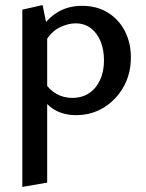

<svg xmlns="http://www.w3.org/2000/svg" viewBox="-20 -448 574 757"><path d="M280 6Q226 6 187.5 -20Q149 -46 131 -94L155 -125Q174 -94 202.5 -78Q231 -62 264 -62Q303 -62 331 -80.5Q359 -99 374.5 -132.5Q390 -166 390 -210Q390 -251 377 -284Q364 -317 338.5 -336.5Q313 -356 278 -356Q248 -356 214.5 -339.5Q181 -323 157 -281L121 -303Q155 -365 199.5 -395Q244 -425 303 -425Q362 -425 405 -398.5Q448 -372 472 -326Q496 -280 496 -222Q496 -156 466.5 -104.5Q437 -53 388.5 -23.5Q340 6 280 6ZM68 289V-410L148 -428L166 -339V272Z"/></svg>

Font: Ysabeau SemiBold
Style: Regular
Weight: 600
Designer: Christian Thalmann (Catharsis Fonts)
Version: Version 2.000;gftools[0.9.27.dev2+g8671c4b]